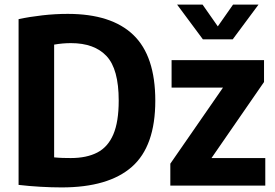

<svg xmlns="http://www.w3.org/2000/svg" viewBox="-20 -809 1197 837"><path d="M248.5 8Q204.5 8 156.2 5.2Q108 2.5 61 -3V-725.5Q109.5 -736 165 -742.2Q220.5 -748.5 275.5 -748.5Q465.5 -748.5 561.2 -656.8Q657 -565 657 -370Q657 -171.5 555 -81.8Q453 8 248.5 8ZM288.5 -120Q357.5 -120 404 -144Q450.5 -168 474 -223Q497.5 -278 497.5 -370.5Q497.5 -508 444.5 -564.5Q391.5 -621 289.5 -621Q253 -621 216 -614.5V-123Q236 -121 253.8 -120.5Q271.5 -120 288.5 -120ZM722.5 0V-95.5L952 -427H728V-547H1131V-451.5L902 -120H1136.5V0ZM864.5 -637.5 752 -789H863L929.5 -694L996 -789H1107L994.5 -637.5Z"/></svg>

Font: Encode Sans SemiCondensed SemiCondensed
Style: Bold
Weight: 700
Width: 4
Designer: Multiple Designers
Foundry: Impallari Type
Version: Version 3.000; ttfautohint (v1.8.3) -l 8 -r 50 -G 200 -x 14 